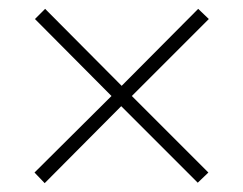

<svg xmlns="http://www.w3.org/2000/svg" viewBox="-20 -570 550 434"><path d="M428 -550 452 -527 278 -353 451 -180 427 -157 254 -330 81 -156 58 -180 232 -353 59 -527 82 -550 255 -376Z"/></svg>

Font: Noto Sans Ethiopic SemiCondensed ExtraLight
Style: Regular
Weight: 200
Width: 4
Designer: Monotype Design Team
Foundry: Monotype Imaging Inc.
Version: Version 2.102; ttfautohint (v1.8.4.7-5d5b)